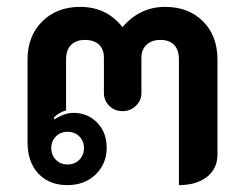

<svg xmlns="http://www.w3.org/2000/svg" viewBox="-20 -529 712 558"><path d="M60 -116V-356Q60 -424 102.5 -466.5Q145 -509 213 -509Q290 -509 336 -450Q386 -509 460 -509Q528 -509 570 -467Q612 -425 612 -356V-80Q612 -39 581.5 -15Q551 9 500 9V-356Q500 -384 486 -398.5Q472 -413 446 -413Q421 -413 406 -399Q391 -385 391 -361V-259Q391 -237 375 -221.5Q359 -206 336 -206Q313 -206 297.5 -221.5Q282 -237 282 -259V-361Q282 -386 267.5 -399.5Q253 -413 227 -413Q201 -413 186.5 -398.5Q172 -384 172 -356V-208Q152 -203 136 -187L139 -182Q150 -190 164.5 -195.5Q179 -201 193 -201Q235 -201 262.5 -172.5Q290 -144 290 -100Q290 -53 258 -22Q226 9 176 9Q123 9 91.5 -24.5Q60 -58 60 -116ZM224 -99Q224 -119 210.5 -132.5Q197 -146 176 -146Q156 -146 142.5 -132.5Q129 -119 129 -99Q129 -78 142.5 -64.5Q156 -51 176 -51Q197 -51 210.5 -64.5Q224 -78 224 -99Z"/></svg>

Font: K2D SemiBold
Style: Regular
Weight: 600
Designer: Katatrad Aksorn Co.,Ltd.
Foundry: Cadson Demak Co.,Ltd.
Version: Version 1.000; ttfautohint (v1.6)